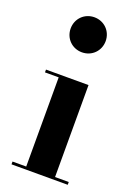

<svg xmlns="http://www.w3.org/2000/svg" viewBox="-146 -818 614 876"><g transform="rotate(20 161.0 -380.0)"><path d="M70 -675C70 -627 107 -590 155 -590C203 -590 240 -627 240 -675C240 -723 203 -760 155 -760C107 -760 70 -723 70 -675ZM28.5 -13.5V0H301.5V-13.5H235V-460H28.5V-446.5H95V-13.5Z"/></g></svg>

Font: Bodoni* 16pt
Style: Bold
Weight: 700
Version: Version 2.3